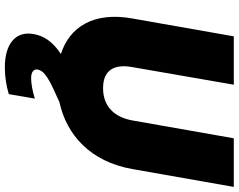

<svg xmlns="http://www.w3.org/2000/svg" viewBox="-114 -630 963 774"><g transform="rotate(90 367.0 -243.5)"><path d="M55 -296C27 -140 89 -43 198 -8C146 27 125 62 118 101C104 176 159 218 252 218C290 218 327 212 360 202L378 97C346 107 317 112 295 112C270 112 258 101 261 85C265 64 287 46 344 20L392 -2C525 -31 632 -127 662 -296L734 -705H538L466 -296C453 -224 410 -178 336 -178C262 -178 238 -224 251 -296L322 -705H127Z"/></g></svg>

Font: SVN-Poppins ExtraBold
Style: Italic
Weight: 800
Italic angle: -10°
Designer: Ninad Kale (Devanagari), Jonny Pinhorn (Latin)
Foundry: Indian Type Foundry
Version: Version 3.002 2017